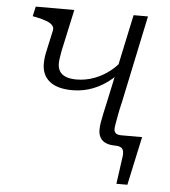

<svg xmlns="http://www.w3.org/2000/svg" viewBox="-51 -583 695 784"><g transform="rotate(5 297.0 -191.0)"><path d="M185 -367Q182 -351 180 -337.5Q178 -324 178 -314Q178 -296 186 -282.5Q194 -269 211.5 -262Q229 -255 255 -255Q292 -255 327.5 -268Q363 -281 394 -306Q425 -331 447 -365L465 -343Q438 -302 403 -272Q368 -242 327.5 -226Q287 -210 242 -210Q181 -210 149 -235.5Q117 -261 117 -308Q117 -320 118.5 -333Q120 -346 124 -363L142 -445Q145 -458 137 -467Q129 -476 112 -482.5Q95 -489 70 -494L55 -497L64 -537H222ZM435 0Q414 0 398.5 -6.5Q383 -13 375 -26.5Q367 -40 367 -59Q367 -72 369.5 -88Q372 -104 377 -126.5Q382 -149 389 -181L465 -537H524L449 -181Q441 -148 437 -125.5Q433 -103 430.5 -89Q428 -75 428 -67Q428 -56 435 -50Q442 -44 458 -44H543L500 155H455L470 47Q473 29 470 18.5Q467 8 458 4Q449 0 435 0Z"/></g></svg>

Font: Roboto Serif ExtraLight
Style: Italic
Weight: 250
Italic angle: -10°
Designer: Greg Gazdowicz
Foundry: Commercial Type
Version: Version 1.008